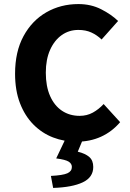

<svg xmlns="http://www.w3.org/2000/svg" viewBox="-20 -684 640 943"><path d="M356 12Q295 12 240.5 -9Q186 -30 144 -72.5Q102 -115 78 -177.5Q54 -240 54 -322Q54 -430 95.5 -506.5Q137 -583 207.5 -623.5Q278 -664 365 -664Q427 -664 477 -638.5Q527 -613 560 -581L479 -490Q456 -512 428.5 -524.5Q401 -537 365 -537Q319 -537 283 -511.5Q247 -486 226 -439Q205 -392 205 -327Q205 -260 226 -212.5Q247 -165 284.5 -140Q322 -115 371 -115Q407 -115 436 -131Q465 -147 489 -173L570 -84Q530 -37 476 -12.5Q422 12 356 12ZM241 239 230 180Q289 177 311 167Q333 157 333 136Q333 120 317.5 110Q302 100 256 94L306 -11H392L362 61Q399 70 418.5 87Q438 104 438 136Q438 187 386.5 211.5Q335 236 241 239Z"/></svg>

Font: Source Code Pro ExtraLight
Style: Bold
Weight: 700
Monospace: yes
Version: Version 1.018;hotconv 1.0.116;makeotfexe 2.5.65601